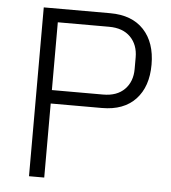

<svg xmlns="http://www.w3.org/2000/svg" viewBox="-51 -745 704 791"><g transform="rotate(5 301.0 -349.0)"><path d="M98.1 0V-698.2H373Q462.9 -698.2 512 -645.8Q561 -593.3 561 -502Q561 -410.6 512 -358.4Q462.9 -306.2 373 -306.2H161.1V0ZM161.1 -361.8H373Q430.2 -361.8 461.7 -393.8Q493.2 -425.8 493.2 -478V-525.9Q493.2 -578.1 461.7 -610.1Q430.2 -642.1 373 -642.1H161.1Z"/></g></svg>

Font: Anuphan Light
Style: Regular
Weight: 300
Designer: Mike Abbink, Paul van der Laan, Pieter van Rosmalen, Mint Tantisuwanna
Foundry: Bold Monday; Cadson Demak
Version: Version 3.002;hotconv 1.0.109;makeotfexe 2.5.65596